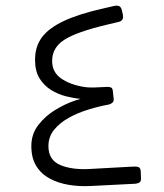

<svg xmlns="http://www.w3.org/2000/svg" viewBox="-20 -644 575 674"><path d="M297 9Q259 11 222 5Q185 -1 155 -17Q125 -33 107.5 -61Q90 -89 90 -131Q90 -173 114 -204.5Q138 -236 173 -257.5Q208 -279 242 -290.5Q276 -302 296 -305L297 -296Q285 -295 262 -297Q239 -299 211.5 -306Q184 -313 159.5 -328Q135 -343 119 -368.5Q103 -394 103 -434Q103 -481 127.5 -513.5Q152 -546 204.5 -570.5Q257 -595 341 -614L380 -623Q394 -626 400 -621.5Q406 -617 408 -607L411 -594Q416 -571 396 -567L354 -557Q249 -532 206 -504.5Q163 -477 163 -430Q163 -391 194 -369Q225 -347 274 -339Q293 -336 314 -337Q335 -338 357 -339Q366 -339 370.5 -336.5Q375 -334 376 -325L379 -297Q380 -289 375 -284Q370 -279 362 -277Q328 -271 290.5 -259.5Q253 -248 221.5 -230.5Q190 -213 170 -188.5Q150 -164 150 -131Q150 -82 192 -64.5Q234 -47 298 -51L443 -59Q459 -60 466 -57.5Q473 -55 474 -43L475 -16Q475 -8 470 -4Q465 0 455 1Z"/></svg>

Font: Rubik Light
Style: Regular
Weight: 300
Designer: Hubert and Fischer
Foundry: Hubert and Fischer
Version: Version 2.300;gftools[0.9.30]